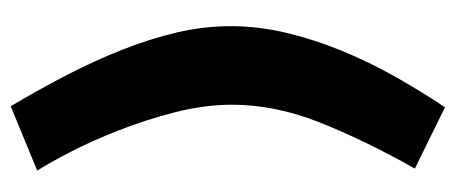

<svg xmlns="http://www.w3.org/2000/svg" viewBox="-270 -534 863 364"><g transform="rotate(-90 162.0 -352.5)"><path d="M20 -713.9 142.1 -764.2Q174.3 -710 201.7 -657Q229 -604 249.5 -552Q270 -500 282 -449Q293.9 -397.9 293.9 -347.2Q293.9 -295.4 281.5 -242.7Q269 -189.9 248 -138.4Q227.1 -86.9 199 -36.9Q170.9 13.2 140.1 59.1L23.9 2Q77.1 -92.3 111.1 -177.7Q145 -263.2 145 -344.2Q145 -397.5 130.6 -453.1Q116.2 -508.8 96.2 -559.8Q76.2 -610.8 55.2 -651.4Q34.2 -691.9 20 -713.9Z"/></g></svg>

Font: Raleway ExtraBold
Style: Regular
Weight: 800
Designer: Matt McInerney, Pablo Impallari, Rodrigo Fuenzalida
Foundry: Matt McInerney, Pablo Impallari, Rodrigo Fuenzalida
Version: Version 3.000g; ttfautohint (v1.5) -l 8 -r 28 -G 28 -x 14 -D